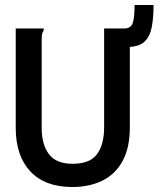

<svg xmlns="http://www.w3.org/2000/svg" viewBox="-20 -737 640 769"><path d="M270 12Q160 12 101.5 -50.5Q43 -113 43 -225V-623H155V-614Q150 -608 148.5 -601Q147 -594 147 -577V-224Q147 -158 176 -119.5Q205 -81 271 -81Q340 -81 368.5 -119.5Q397 -158 397 -227V-623H500V-228Q500 -145 471 -92Q442 -39 390 -13.5Q338 12 270 12ZM490 -549 478 -623Q504 -623 511.5 -644.5Q519 -666 519 -717H595Q595 -665 587.5 -627Q580 -589 557.5 -569Q535 -549 490 -549Z"/></svg>

Font: Inconsolata Expanded Bold
Style: Regular
Weight: 700
Width: 7
Monospace: yes
Designer: Raph Levien, Cyreal, Brenton Simpson
Foundry: Raph Levien, Cyreal, Google
Version: Version 3.001; ttfautohint (v1.8.2.53-6de2)